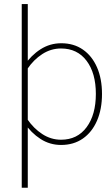

<svg xmlns="http://www.w3.org/2000/svg" viewBox="-20 -698 545 931"><path d="M85.4 -678.2V212.4H114.7V-678.2ZM474.6 -242.2Q474.6 -316.4 450.4 -371.6Q426.3 -426.8 382.1 -457.5Q337.9 -488.3 276.9 -488.3Q222.2 -488.3 176.8 -459.2Q131.3 -430.2 97.2 -380.4L112.8 -363.8Q143.1 -408.7 185.1 -435.8Q227.1 -462.9 275.9 -462.9Q355 -462.9 399.9 -403.1Q444.8 -343.3 444.8 -242.7Q444.8 -141.6 399.9 -81.1Q355 -20.5 275.9 -20.5Q227.1 -20.5 185.1 -47.9Q143.1 -75.2 112.8 -119.6L97.2 -103Q131.3 -53.2 176.5 -24.2Q221.7 4.9 276.4 4.9Q337.4 4.9 381.8 -26.1Q426.3 -57.1 450.4 -112.8Q474.6 -168.5 474.6 -242.2Z"/></svg>

Font: Estedad VF
Style: Regular
Weight: 100
Designer: Amin Abedi
Version: Version 7.3